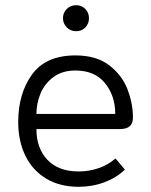

<svg xmlns="http://www.w3.org/2000/svg" viewBox="-20 -708 581 738"><path d="M50 -239Q50 -348 103 -421.5Q156 -495 270 -495Q351 -495 400.5 -456.5Q450 -418 470.5 -363.5Q491 -309 491 -256Q491 -212 442 -212H120Q120 -138 162.5 -93.5Q205 -49 282 -49Q323 -49 360 -62Q397 -75 424 -99L460 -56Q428 -25 381.5 -7.5Q335 10 282 10Q210 10 157.5 -21.5Q105 -53 77.5 -109.5Q50 -166 50 -239ZM423 -270Q423 -340 383.5 -388.5Q344 -437 270 -437Q219 -437 185 -411.5Q151 -386 135.5 -348Q120 -310 120 -270ZM222 -638Q222 -659 236.5 -673.5Q251 -688 273 -688Q294 -688 308 -673.5Q322 -659 322 -638Q322 -617 308 -602.5Q294 -588 273 -588Q251 -588 236.5 -603Q222 -618 222 -638Z"/></svg>

Font: Niramit Light
Style: Regular
Weight: 300
Designer: Katatrad Aksorn Co.,Ltd.
Foundry: Cadson Demak Co.,Ltd.
Version: Version 1.000; ttfautohint (v1.6)